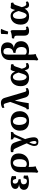

<svg xmlns="http://www.w3.org/2000/svg" viewBox="1950 -2710 1009 4950"><g transform="rotate(-90 2455.0 -235.5)"><path d="M243 6Q139.7 6 87.3 -27.6Q34.8 -61.1 34.8 -123.6Q34.8 -183.5 82.2 -217.7Q129.7 -251.9 222.8 -251.9V-246.9Q138.6 -246.9 98.8 -272.6Q58.9 -298.4 58.9 -346.3Q58.9 -402 108.7 -433Q158.4 -464 249.4 -464Q291.2 -464 325.3 -457Q359.4 -450 391.6 -433.5Q387 -410 387.3 -386Q387.6 -361.9 391.6 -336.3Q376.5 -329.2 355.9 -326.4Q335.4 -323.6 317.1 -325.6Q310.3 -369.4 295.7 -390.4Q281.1 -411.4 249.8 -411.4Q221.6 -411.4 208.7 -396.2Q195.9 -381.1 195.9 -354.9Q195.9 -313.6 224.3 -289.9Q252.6 -266.1 303.4 -264.7Q309.5 -251.4 310.8 -235.5Q312.1 -219.6 307 -207.5Q242 -208.5 209.9 -189.4Q177.9 -170.3 177.9 -128.7Q177.9 -92.4 200.2 -69.5Q222.6 -46.6 263.2 -46.6Q297.8 -46.6 311 -66.5Q324.1 -86.3 331.6 -133.2Q349.8 -135.2 370.4 -132.4Q391 -129.7 405.1 -122Q402 -96.6 402 -72.5Q402 -48.5 406.1 -25.5Q368.3 -9 328.2 -1.5Q288.1 6 243 6Z M749.5 -467Q854.6 -467 913.6 -414.9Q972.6 -362.8 972.6 -259.1Q972.6 -180.5 938.5 -120Q904.4 -59.5 843.1 -25.2Q781.9 9 699.6 9Q676.8 9 657.7 5.6Q638.5 2.1 615.7 -4.3V-97.5Q633 -75.4 652.9 -62.8Q672.7 -50.1 701.6 -50.1Q720.5 -50.1 742.1 -57.3Q763.6 -64.5 782.5 -84.4Q801.3 -104.4 813.4 -141Q825.6 -177.7 825.6 -235.6Q825.6 -285.2 815.3 -323.3Q804.9 -361.5 783.9 -383.2Q762.9 -404.9 730.5 -404.9Q705.5 -404.9 681.4 -388.4Q657.3 -371.9 641.9 -332.4Q626.5 -293 626.5 -225.2V40Q626.5 84 630.5 119.7Q634.6 155.5 641.6 180.1Q605 189.4 569.9 206.8Q534.8 224.1 503.7 246.2Q492 241.1 484.9 232Q477.8 222.9 474.3 211.6Q478.3 197.2 480.3 181.7Q482.3 166.3 483.3 140.2Q484.3 114.2 484.3 69.3V-210.4Q484.3 -292.5 516.4 -349.7Q548.4 -406.8 608 -436.9Q667.6 -467 749.5 -467Z M1271.2 249Q1219.1 249 1192.6 222.6Q1166.1 196.3 1166.1 146.7Q1166.1 118.6 1174.5 88.4Q1182.8 58.2 1199.8 20.5Q1216.9 -17.2 1242.3 -67.1L1271.2 -8.8Q1247.2 36.4 1232.4 72.8Q1217.6 109.2 1217.6 143.2Q1217.6 169.6 1227.1 184.8Q1236.5 200.1 1256.5 200.1Q1274 200.1 1284.3 186.3Q1294.6 172.6 1294.6 143.6Q1294.6 128.5 1290.6 107.6Q1286.6 86.8 1276.9 56.6Q1267.2 26.5 1249.8 -15.5Q1226.2 -73.3 1201.6 -128.8Q1177 -184.3 1153.1 -236.8Q1129.3 -289.2 1107.4 -336.7Q1087.4 -378.9 1067.1 -389.4Q1046.9 -399.8 1015.6 -394.8Q1005.9 -410.2 1004.9 -427.5Q1003.9 -444.8 1009.5 -458.5Q1026.3 -462.5 1045.5 -464.5Q1064.8 -466.5 1088.5 -466.5Q1151 -466.5 1191.5 -445.5Q1232 -424.5 1253 -368.3Q1265.1 -339.7 1277.4 -302Q1289.8 -264.4 1302.1 -224.1Q1314.4 -183.8 1323.8 -145.6Q1357.6 -59.7 1373.6 12.6Q1389.7 84.9 1389.7 129.3Q1389.7 189.6 1359.4 219.3Q1329.1 249 1271.2 249ZM1330.8 -63.6 1299.4 -131.9Q1311.4 -163.9 1322.1 -190.8Q1332.8 -217.8 1345.2 -246.5Q1357.6 -275.3 1373 -310.9Q1394.8 -359.7 1386.1 -378.5Q1377.4 -397.2 1343 -400.7Q1338.6 -412.8 1335.3 -429.6Q1332 -446.3 1332.6 -461.5Q1352.6 -460.5 1377.6 -459.5Q1402.6 -458.5 1429.7 -458Q1456.9 -458 1482.9 -458.7Q1508.9 -459.5 1529 -460.5Q1528.5 -444.3 1526 -427.3Q1523.4 -410.3 1517.4 -399.2Q1500.9 -396.2 1489.1 -387.5Q1477.3 -378.9 1466.9 -361.6Q1456.5 -344.3 1442.7 -314.2Z M1808.7 9Q1729.7 9 1674 -19.7Q1618.3 -48.4 1589.6 -100.9Q1560.8 -153.3 1560.8 -224.3Q1560.8 -301.2 1594 -355.4Q1627.1 -409.7 1684.4 -438.4Q1741.7 -467 1813.4 -467Q1895.4 -467 1950.8 -437Q2006.3 -407 2034.6 -354.5Q2062.9 -302.1 2062.9 -233.2Q2062.9 -160 2031.8 -105.4Q2000.7 -50.9 1943.7 -21Q1886.6 9 1808.7 9ZM1822.5 -54.1Q1868.9 -54.1 1892.4 -98.4Q1915.9 -142.7 1915.9 -210.2Q1915.9 -273.8 1899.8 -317.7Q1883.6 -361.6 1857.6 -384.1Q1831.5 -406.5 1800.8 -406.5Q1753.8 -406.5 1731 -362.9Q1708.3 -319.3 1708.3 -254.2Q1708.3 -195.5 1721.6 -150.1Q1735 -104.7 1760.8 -79.4Q1786.6 -54.1 1822.5 -54.1Z M2546.4 9Q2506.7 9 2480.4 -5.1Q2454.1 -19.3 2438.9 -41.5Q2423.6 -63.8 2416.5 -87.2L2263.3 -606.2Q2259.8 -618.1 2251.1 -631.4Q2242.4 -644.8 2217.6 -644.8Q2205.1 -644.8 2189.4 -640.3Q2173.6 -635.9 2159.6 -625.6Q2152.6 -635.1 2148.9 -648.3Q2145.1 -661.5 2144.6 -674.7Q2164.2 -693.2 2201.4 -705.1Q2238.6 -717 2276.8 -717Q2314.5 -717 2340.2 -704.6Q2365.9 -692.2 2382 -670.7Q2398 -649.2 2406 -621.3L2560.3 -101.9Q2562.3 -95.4 2566.3 -85.9Q2570.3 -76.5 2578.7 -69.4Q2587.2 -62.2 2601.6 -62.2Q2610.1 -62.2 2621 -65.7Q2632 -69.1 2645.5 -78.4Q2660 -59.3 2660.5 -29.3Q2641.3 -11.8 2610.7 -1.4Q2580.1 9 2546.4 9ZM2116.5 4.5Q2111.9 -9.7 2111.1 -25.4Q2110.4 -41 2112 -55.2Q2132.1 -56.7 2139.4 -64Q2146.7 -71.3 2155.1 -91.7Q2163.7 -111.8 2178.8 -149.2Q2194 -186.6 2214.8 -239.9Q2235.5 -293.3 2260.3 -360.9Q2285.1 -428.5 2313.6 -508.6L2359 -458.2Q2337.9 -368.8 2322.2 -296Q2306.5 -223.1 2294.1 -153.1Q2281.6 -83 2270 0Q2242.2 0 2203.7 0.5Q2165.2 1 2116.5 4.5Z M2920.8 9Q2818.2 9 2763 -46.4Q2707.8 -101.7 2707.8 -209.1Q2707.8 -269.4 2725 -317.2Q2742.1 -365 2772.8 -398.4Q2803.5 -431.7 2844.4 -449.4Q2885.2 -467 2932.1 -467Q2976.4 -467 3010.3 -448.4Q3044.2 -429.7 3068.7 -385.6Q3093.2 -341.6 3109.9 -264.2L3065.2 -241.5Q3046.2 -306.9 3026.7 -343.2Q3007.2 -379.6 2987.3 -393.7Q2967.4 -407.9 2944.6 -407.9Q2923.8 -407.9 2902.7 -394.5Q2881.6 -381.1 2868.2 -345.5Q2854.8 -310 2854.8 -243.7Q2854.8 -178.3 2868.4 -136.3Q2882 -94.4 2903.4 -74.5Q2924.7 -54.7 2946.3 -54.7Q2968.4 -54.7 2985.9 -75.3Q3003.5 -95.9 3020.9 -141.8Q3038.3 -187.6 3059.7 -262.9Q3078.5 -326.8 3089.4 -365.3Q3100.2 -403.8 3107.9 -424Q3115.6 -444.3 3123.1 -453.1Q3130.7 -461.9 3141.7 -467Q3162.5 -462 3197.3 -460Q3232.2 -458 3266.3 -458Q3272 -445.8 3274 -430.1Q3276 -414.4 3276 -398.3Q3258.1 -394.7 3246.7 -388Q3235.2 -381.2 3226.5 -366.9Q3217.8 -352.6 3209.2 -327Q3200.5 -301.4 3187.2 -260.3Q3164.2 -189.6 3139 -138.9Q3113.8 -88.3 3083.2 -55.5Q3052.6 -22.6 3013.2 -6.8Q2973.8 9 2920.8 9ZM3213.9 9Q3167.3 9 3144.9 -26.2Q3122.5 -61.5 3118.3 -120.1L3154.8 -194Q3167.3 -137.2 3181 -108.9Q3194.7 -80.5 3209.7 -71.4Q3224.7 -62.2 3240.6 -62.2Q3267.7 -62.2 3290.2 -74.7Q3304.2 -56 3305.2 -25.5Q3288.5 -9.5 3263.7 -0.2Q3238.9 9 3213.9 9Z M3399.1 246.2Q3387.4 241.1 3380.4 232Q3373.3 222.9 3369.7 211.6Q3373.8 197.2 3375.8 181.7Q3377.8 166.3 3378.8 140.2Q3379.8 114.2 3379.8 69.3V-482.3Q3379.8 -561.8 3414 -613.6Q3448.3 -665.4 3506.6 -690.7Q3565 -716 3637.8 -716Q3738.3 -716 3787.5 -671Q3836.7 -626 3836.7 -547Q3836.7 -467 3787.5 -423.2Q3738.4 -379.3 3646 -379.3V-386.3Q3750.9 -386.3 3809.1 -339.1Q3867.3 -291.9 3867.3 -200.4Q3867.3 -134.4 3836.9 -87.7Q3806.6 -41 3751.6 -16Q3696.7 9 3623.5 9Q3580.5 9 3550.2 0.7Q3519.8 -7.6 3496.1 -27.9L3508.1 -107.1Q3525.6 -79.1 3546.5 -65.6Q3567.4 -52.2 3599.7 -52.2Q3659.2 -52.2 3688.5 -87.8Q3717.7 -123.3 3717.7 -187.1Q3717.7 -262.7 3678.6 -300.8Q3639.5 -338.9 3567.9 -338.9Q3563.3 -353 3564.6 -369.7Q3565.9 -386.4 3572.5 -398.2Q3631.5 -403.6 3661.9 -439.6Q3692.3 -475.6 3692.3 -538Q3692.3 -591 3669 -621.3Q3645.7 -651.6 3596.9 -651.6Q3572.1 -651.6 3555.5 -641Q3538.9 -630.3 3530.4 -601.6Q3522 -573 3522 -519V40Q3522 84 3526 119.7Q3530 155.5 3537 180.1Q3500.5 189.4 3465.3 206.8Q3430.2 224.1 3399.1 246.2Z M4131.6 9Q4072.1 9 4041.2 -20.6Q4010.4 -50.3 4010.4 -117.8V-306.2Q4010.4 -329.7 4005.1 -344.7Q3999.8 -359.6 3983.8 -367.4Q3967.8 -375.1 3935.9 -376.7Q3935.9 -391.9 3938.2 -406.6Q3940.4 -421.3 3947 -433.5Q3980.3 -433.5 4015.9 -438.5Q4051.5 -443.5 4080.6 -451.3Q4109.7 -459 4123.8 -467Q4137 -461.9 4144.8 -449.5Q4152.6 -437.1 4152.6 -414.5V-124.1Q4152.6 -89.5 4161.8 -75.9Q4171 -62.2 4190.5 -62.2Q4200 -62.2 4211 -65Q4222 -67.7 4231.4 -74.5Q4245.4 -55.9 4246.4 -25.3Q4230.3 -11.4 4199.5 -1.2Q4168.8 9 4131.6 9ZM4116 -531Q4094.6 -530.5 4078 -533.6Q4061.5 -536.7 4045.7 -542.8Q4050.7 -583.5 4053 -628.5Q4055.3 -673.5 4054.3 -711.4Q4072 -715.4 4090.3 -717.7Q4108.6 -720 4126.3 -720Q4159.6 -720 4184.3 -713Q4162.6 -668.4 4146 -623.8Q4129.4 -579.3 4116 -531Z M4507.8 9Q4405.2 9 4350 -46.4Q4294.8 -101.7 4294.8 -209.1Q4294.8 -269.4 4312 -317.2Q4329.1 -365 4359.8 -398.4Q4390.5 -431.7 4431.4 -449.4Q4472.2 -467 4519.1 -467Q4563.4 -467 4597.3 -448.4Q4631.2 -429.7 4655.7 -385.6Q4680.2 -341.6 4696.9 -264.2L4652.2 -241.5Q4633.2 -306.9 4613.7 -343.2Q4594.2 -379.6 4574.3 -393.7Q4554.4 -407.9 4531.6 -407.9Q4510.8 -407.9 4489.7 -394.5Q4468.6 -381.1 4455.2 -345.5Q4441.8 -310 4441.8 -243.7Q4441.8 -178.3 4455.4 -136.3Q4469 -94.4 4490.4 -74.5Q4511.7 -54.7 4533.3 -54.7Q4555.4 -54.7 4572.9 -75.3Q4590.5 -95.9 4607.9 -141.8Q4625.3 -187.6 4646.7 -262.9Q4665.5 -326.8 4676.4 -365.3Q4687.2 -403.8 4694.9 -424Q4702.6 -444.3 4710.1 -453.1Q4717.7 -461.9 4728.7 -467Q4749.5 -462 4784.3 -460Q4819.2 -458 4853.3 -458Q4859 -445.8 4861 -430.1Q4863 -414.4 4863 -398.3Q4845.1 -394.7 4833.7 -388Q4822.2 -381.2 4813.5 -366.9Q4804.8 -352.6 4796.2 -327Q4787.5 -301.4 4774.2 -260.3Q4751.2 -189.6 4726 -138.9Q4700.8 -88.3 4670.2 -55.5Q4639.6 -22.6 4600.2 -6.8Q4560.8 9 4507.8 9ZM4800.9 9Q4754.3 9 4731.9 -26.2Q4709.5 -61.5 4705.3 -120.1L4741.8 -194Q4754.3 -137.2 4768 -108.9Q4781.7 -80.5 4796.7 -71.4Q4811.7 -62.2 4827.6 -62.2Q4854.7 -62.2 4877.2 -74.7Q4891.2 -56 4892.2 -25.5Q4875.5 -9.5 4850.7 -0.2Q4825.9 9 4800.9 9Z"/></g></svg>

Font: Vollkorn
Style: Regular
Weight: 400
Designer: Friedrich Althausen
Foundry: Friedrich Althausen
Version: Version 5.001